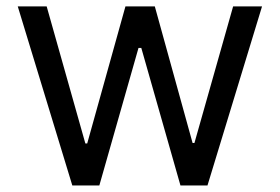

<svg xmlns="http://www.w3.org/2000/svg" viewBox="-20 -565 852 585"><path d="M34.1 -545.5H122.2L240.1 -127.8H245.7L362.2 -545.5H451.7L566.8 -129.3H572.4L690.3 -545.5H778.4L612.2 0H529.8L410.5 -419H402L282.7 0H200.3Z"/></svg>

Font: Inter P
Style: Regular
Weight: 400
Designer: Rasmus Andersson
Foundry: rsms
Version: Version 3.018;git-588b23468